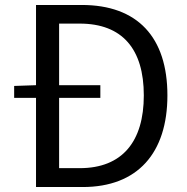

<svg xmlns="http://www.w3.org/2000/svg" viewBox="-20 -753 752 773"><path d="M125 0H313C534 0 654 -137 654 -369C654 -603 534 -733 309 -733H125V-410L37 -407V-359H125ZM218 -76V-359H384V-410H218V-658H301C473 -658 559 -555 559 -369C559 -184 473 -76 301 -76Z"/></svg>

Font: Noto Sans KR
Style: Regular
Weight: 400
Designer: Ryoko NISHIZUKA 西塚涼子 (kana, bopomofo & ideographs); Paul D. Hunt (Latin, Greek & Cyrillic); Sandoll Communications 산돌커뮤니
Foundry: Adobe
Version: Version 2.004;hotconv 1.0.118;makeotfexe 2.5.65603